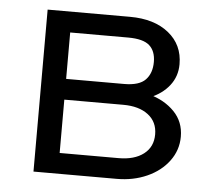

<svg xmlns="http://www.w3.org/2000/svg" viewBox="-42 -537 631 581"><g transform="rotate(5 273.5 -246.0)"><path d="M80 0V-492H330Q404 -492 448 -456.5Q492 -421 492 -362Q492 -325 470 -297Q448 -269 410 -254L409 -263Q456 -250 485.5 -219.5Q515 -189 515 -144Q515 -103 490.5 -70Q466 -37 424.5 -18.5Q383 0 333 0ZM154 -16 108 -63H333Q381 -63 409 -84.5Q437 -106 437 -144Q437 -182 409 -203.5Q381 -225 333 -225H119V-288H330Q376 -288 395 -308Q414 -328 414 -362Q414 -395 395 -412Q376 -429 330 -429H109L154 -476Z"/></g></svg>

Font: Wix Madefor Display
Style: Regular
Weight: 400
Designer: Dalton Maag Ltd
Foundry: Dalton Maag Ltd
Version: Version 3.100